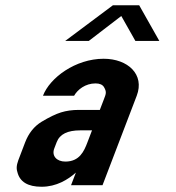

<svg xmlns="http://www.w3.org/2000/svg" viewBox="-20 -706 671 732"><path d="M269.3 -48 250.9 0H370.9L501.3 -341C532.3 -422.2 467.5 -482 375.1 -482C267.8 -482 169.9 -409.5 143.8 -341H262.5C275.6 -364.3 305.4 -388 344.2 -388C360 -388 370.8 -383.3 376.4 -374C387.7 -355 383.7 -347.5 376.3 -328L360.6 -287H280.6C255.6 -287 232.9 -283.8 212.6 -277.5C192.3 -271.2 167.8 -259.3 139 -242C110.3 -224.7 89.2 -198.3 75.7 -163L55.1 -109C48 -90.3 39.1 -70.7 46.3 -50C55.4 -12.7 86.1 6 138.6 6C195.3 6 238.9 -21.2 269.3 -48ZM285.8 -209H330.8L313.2 -163C300.4 -129.4 283.2 -90 229.1 -90C195.9 -90 176.2 -111.9 186.9 -140L196.1 -164C207.9 -194.9 238.2 -209 285.8 -209ZM442.4 -645 496.1 -550H587.4L510.6 -686H410.6L228.6 -550H318.6Z"/></svg>

Font: Din Kursivschrift
Style: Breit
Weight: 400
Version: Version 1.089